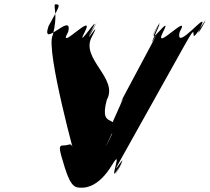

<svg xmlns="http://www.w3.org/2000/svg" viewBox="-20 -870 972 890"><path d="M361 0C379 0 438 -5 498 -103C559 -205 473 5 529 -91C588 -190 478 8 531 -93C587 -197 476 -17 537 -126C593 -226 785 -570 841 -670C913 -798 841 -631 913 -747C975 -844 863 -647 912 -749C953 -834 789 -622 813 -722C869 -822 684 -620 736 -722C786 -820 650 -630 706 -735C759 -836 644 -634 703 -733C759 -828 647 -607 699 -698C755 -798 490 -307 546 -407C572 -450 433 -170 483 -224C539 -324 437 -122 486 -224C555 -368 433 -250 475 -407C531 -507 352 -597 405 -698C462 -806 350 -627 411 -733C467 -833 351 -635 407 -735C458 -829 323 -624 373 -722C425 -824 240 -622 296 -722C320 -822 167 -636 205 -749C261 -849 261 -850 235 -850C227 -837 250 -800 224 -706C190 -640 340 -96 324 -162C310 -219 307 -196 277 -196C251 -196 250 -190 281 -91C311 5 334 0 361 0Z"/></svg>

Font: Hussar Przerywany
Style: Obl
Weight: 400
Foundry: Cannot Into Space Fonts
Version: Version 0.982